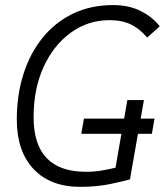

<svg xmlns="http://www.w3.org/2000/svg" viewBox="-20 -723 646 753"><path d="M294.9 9.8Q177.2 9.8 111.6 -60.1Q45.9 -129.9 45.9 -253.9Q45.9 -350.6 72 -432.6Q98.1 -514.6 147.5 -575.4Q196.8 -636.2 266.6 -669.7Q336.4 -703.1 423.3 -703.1Q485.4 -703.1 531.7 -679.9Q578.1 -656.7 606.4 -619.6L557.1 -575.7Q528.3 -609.9 493.4 -627Q458.5 -644 410.2 -644Q325.7 -644 258.1 -595.2Q190.4 -546.4 151.1 -460.7Q111.8 -375 111.8 -263.2Q111.8 -49.3 317.4 -49.3Q351.1 -49.3 380.1 -54.4Q409.2 -59.6 433.1 -65.4L456.1 -198.2H298.8L309.1 -257.8H466.8L479.5 -330.6H544.4L531.7 -257.8H585.9L575.7 -198.2H521L489.7 -19.5Q468.3 -13.2 414.6 -1.7Q360.8 9.8 294.9 9.8Z"/></svg>

Font: Cascadia Mono Light
Style: Italic
Weight: 300
Italic angle: -10°
Monospace: yes
Designer: Aaron Bell
Foundry: Saja Typeworks
Version: Version 2404.023; ttfautohint (v1.8.4)